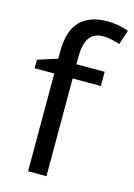

<svg xmlns="http://www.w3.org/2000/svg" viewBox="-117 -827 621 888"><g transform="rotate(15 193.5 -382.5)"><path d="M332 -468H197V0H109V-468H15V-509L109 -539V-570Q109 -674 155 -719.5Q201 -765 283 -765Q315 -765 341.5 -759.5Q368 -754 387 -747L364 -678Q348 -683 327 -688Q306 -693 284 -693Q240 -693 218.5 -663.5Q197 -634 197 -571V-536H332Z"/></g></svg>

Font: Noto Sans Batak
Style: Regular
Weight: 400
Designer: Monotype Design Team
Foundry: Monotype Imaging Inc.
Version: Version 2.002; ttfautohint (v1.8.4.7-5d5b)